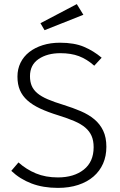

<svg xmlns="http://www.w3.org/2000/svg" viewBox="-20 -904 583 935"><path d="M439 -584Q403 -616 364.5 -630.5Q326 -645 274 -645Q210 -645 168 -616.5Q126 -588 126 -533Q126 -506 134.5 -486Q143 -466 162 -450Q181 -434 212.5 -420.5Q244 -407 290 -393Q335 -379 373.5 -362.5Q412 -346 439.5 -323Q467 -300 482.5 -267.5Q498 -235 498 -189Q498 -144 482 -107.5Q466 -71 435.5 -44.5Q405 -18 361 -3.5Q317 11 262 11Q190 11 133.5 -10.5Q77 -32 35 -72L70 -113Q108 -79 155 -59.5Q202 -40 262 -40Q340 -40 388 -78Q436 -116 436 -187Q436 -219 426 -242Q416 -265 395.5 -282.5Q375 -300 342.5 -314Q310 -328 265 -342Q213 -358 175.5 -375.5Q138 -393 113.5 -415Q89 -437 77 -465Q65 -493 65 -531Q65 -568 80 -598.5Q95 -629 122.5 -650.5Q150 -672 188 -684Q226 -696 272 -696Q342 -696 389 -676Q436 -656 475 -623ZM177 -791 354 -884 386 -832 197 -757Z"/></svg>

Font: Jldddboxgfspflltxgxzjzlszac
Style: Regular
Weight: 300
Designer: Carrois Corporate & Edenspiekermann
Foundry: Carrois Corporate GbR & Edenspiekermann AG
Version: Version 2.001